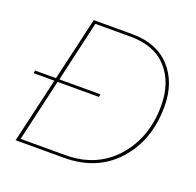

<svg xmlns="http://www.w3.org/2000/svg" viewBox="-118 -784 928 908"><g transform="rotate(20 346.5 -330.0)"><path d="M398 -660Q521 -660 589.5 -585.5Q658 -511 658 -390Q658 -220 559 -110Q460 0 294 0H51L127 -327H22L25 -341H130L204 -660ZM295 -14Q452 -14 547 -120.5Q642 -227 642 -389Q642 -504 578.5 -575Q515 -646 395 -646H217L147 -341H354L351 -327H143L71 -14Z"/></g></svg>

Font: Elaine Sans Thin
Style: Italic
Weight: 250
Italic angle: -13°
Designer: Wei Huang
Foundry: Wei Huang
Version: Version 2.001;December 24, 2019;FontCreator 12.0.0.2547 64-b